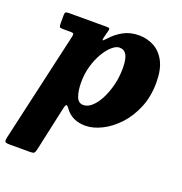

<svg xmlns="http://www.w3.org/2000/svg" viewBox="-189 -657 974 1028"><g transform="rotate(20 298.0 -143.0)"><path d="M35.5 -520H248Q261.5 -520 265.5 -517.2Q269.5 -514.5 266 -502L256.5 -466Q252 -449 254.2 -445.5Q256.5 -442 272.5 -460Q302.5 -494 341.2 -515.2Q380 -536.5 429.5 -536.5Q476 -536.5 515.2 -515.8Q554.5 -495 578.5 -449.8Q602.5 -404.5 602.5 -330.5Q602.5 -250 575.8 -185.8Q549 -121.5 506.5 -76.2Q464 -31 415.2 -7Q366.5 17 323 17Q247 17 207.5 -38Q195 -55 190.2 -52Q185.5 -49 181.5 -31.5L125.5 225Q122 240 117 245Q112 250 94.5 250H-22.5Q-46.5 250 -49.2 242.8Q-52 235.5 -48 218L94 -405.5Q97 -418.5 95.2 -423.5Q93.5 -428.5 76 -428.5H34Q18.5 -428.5 15.5 -433Q12.5 -437.5 12.5 -453V-499Q12.5 -513.5 17.2 -516.8Q22 -520 35.5 -520ZM223.5 -195Q223.5 -148 234.8 -115.8Q246 -83.5 275.5 -83.5Q300.5 -83.5 324 -105Q347.5 -126.5 366.2 -163Q385 -199.5 396.2 -245.2Q407.5 -291 407.5 -339.5Q407.5 -391.5 394.5 -415.2Q381.5 -439 354 -439Q334.5 -439 311.8 -419.2Q289 -399.5 269 -365.5Q249 -331.5 236.2 -287.5Q223.5 -243.5 223.5 -195Z"/></g></svg>

Font: Besley* Heavy
Style: Italic
Weight: 800
Italic angle: -13°
Designer: Owen Earl
Foundry: indestructible type*
Version: Version 3.000; ttfautohint (v1.8.3)